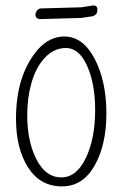

<svg xmlns="http://www.w3.org/2000/svg" viewBox="-20 -656 446 684"><path d="M359 -252Q359 -140 317 -66Q275 8 201 8Q123 8 80 -59.5Q37 -127 37 -233Q37 -391 117 -482Q158 -526 209 -526Q276 -526 317.5 -446Q359 -366 359 -252ZM92 -360Q77 -308 77 -246Q77 -152 110 -88Q143 -24 198 -24Q253 -24 286 -93.5Q319 -163 319 -264Q319 -357 290.5 -421Q262 -485 215 -485Q172 -485 139.5 -450Q107 -415 92 -360ZM123 -588Q112 -588 108 -596Q104 -604 109 -614Q114 -624 124 -626H127L269 -630L309 -636Q327 -639 327 -621Q327 -604 312 -599Q311 -598 309 -598L269 -592H267Z"/></svg>

Font: Neythal
Style: Regular
Weight: 400
Designer: Tharique Azeez
Foundry: Tharique Azeez
Version: Version 0.44